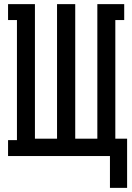

<svg xmlns="http://www.w3.org/2000/svg" viewBox="-20 -755 640 929"><path d="M512 154V0H19V-77H62V-658H19V-735H149V-84H256V-735H344V-84H451V-735H581V-658H538V-84H595V154Z"/></svg>

Font: Iosevka HT Medium Extended
Style: Regular
Weight: 500
Width: 7
Monospace: yes
Designer: Belleve Invis
Foundry: Belleve Invis
Version: Version 32.3.0; ttfautohint (v1.8.4)